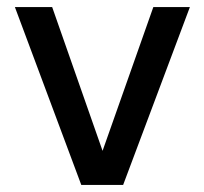

<svg xmlns="http://www.w3.org/2000/svg" viewBox="-20 -521 576 541"><path d="M209 0 22 -501H127L269 -96L412 -501H515L327 0Z"/></svg>

Font: DMSans_18ptMedium
Style: Regular
Weight: 500
Designer: Colophon Foundry, Jonny Pinhorn
Foundry: Colophon Foundry
Version: Version 4.004;gftools[0.9.30]